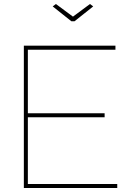

<svg xmlns="http://www.w3.org/2000/svg" viewBox="-20 -938 657 958"><path d="M259 -918 344 -855 429 -918 445 -906 352 -832H336L243 -906ZM565 -20V0H99V-710H556V-690H119V-373H502V-353H119V-20Z"/></svg>

Font: Raleway-v4020 Thin
Style: Regular
Weight: 250
Designer: Matt McInerney, Pablo Impallari, Rodrigo Fuenzalida
Foundry: Matt McInerney, Pablo Impallari, Rodrigo Fuenzalida
Version: Version 4.020;PS 004.020;hotconv 1.0.88;makeotf.lib2.5.64775